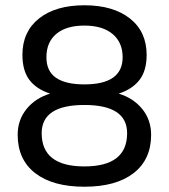

<svg xmlns="http://www.w3.org/2000/svg" viewBox="-20 -699 640 728"><path d="M47 -188Q47 -244 80.5 -285.5Q114 -327 170 -344Q118 -361 91.5 -396Q65 -431 65 -491Q65 -579 128 -629Q191 -679 300 -679Q409 -679 472.5 -629Q536 -579 536 -491Q536 -431 509 -396Q482 -361 430 -344Q486 -327 519.5 -285.5Q553 -244 553 -188Q553 -94 486.5 -42.5Q420 9 300 9Q180 9 113.5 -42.5Q47 -94 47 -188ZM462 -194Q462 -301 300 -301Q138 -301 138 -194Q138 -68 300 -68Q462 -68 462 -194ZM445 -482Q445 -538 407 -570Q369 -602 300 -602Q231 -602 193.5 -570.5Q156 -539 156 -482Q156 -429 192.5 -404Q229 -379 300 -379Q445 -379 445 -482Z"/></svg>

Font: SN Pro
Style: Regular
Weight: 400
Designer: Tobias Whetton
Foundry: Supernotes
Version: Version 1.003